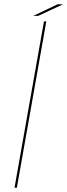

<svg xmlns="http://www.w3.org/2000/svg" viewBox="-20 -886 318 906"><path d="M48.5 0 187.5 -785H198.5L59.5 0ZM137 -811 252 -866H278L160 -811Z"/></svg>

Font: Anybody UltraExpanded Thin
Style: Italic
Weight: 100
Width: 9
Italic angle: -10°
Designer: Tyler Finck
Foundry: Etcetera Type Company
Version: Version 1.010; ttfautohint (v1.8.3) -l 8 -r 50 -G 200 -x 14 